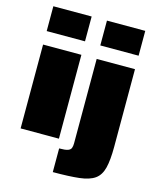

<svg xmlns="http://www.w3.org/2000/svg" viewBox="-135 -836 924 1128"><g transform="rotate(15 326.5 -272.0)"><path d="M47 -592V-743H280V-592ZM47 0V-510H280V0ZM373 -592V-743H606V-592ZM296 199V55Q333 55 348.5 49.5Q364 44 368.5 32.5Q373 21 373 4V-510H606V-37Q606 43 594 91Q582 139 549.5 162Q517 185 456 192Q395 199 296 199Z"/></g></svg>

Font: Saira SemiExpanded Black
Style: Regular
Weight: 900
Width: 6
Designer: Hector Gatti with collaboration of the Omnibus-Type team
Foundry: Omnibus-Type
Version: Version 1.101